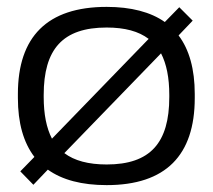

<svg xmlns="http://www.w3.org/2000/svg" viewBox="-20 -529 619 558"><path d="M32 -256V-244C32 -172 48 -115 80 -73L39 -31L77 8L119 -36C161 -6 218 9 290 9C462 9 546 -78 546 -244V-256C546 -328 530 -385 499 -426L540 -469L501 -508L459 -465C418 -494 361 -509 290 -509C117 -509 32 -422 32 -256ZM107 -247V-253C107 -386 162 -449 290 -449C343 -449 383 -438 412 -416L131 -126C115 -157 107 -197 107 -247ZM167 -84 448 -374C464 -343 472 -303 472 -253V-247C472 -114 417 -51 290 -51C237 -51 196 -62 167 -84Z"/></svg>

Font: LT Wave Light
Style: Regular
Weight: 300
Designer: Daniel Lyons
Version: Version 2.5 (Glyphs App)